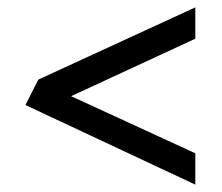

<svg xmlns="http://www.w3.org/2000/svg" viewBox="-20 -610 602 521"><path d="M510 -109V-194L173 -349L510 -505V-590L84 -394L49 -325Z"/></svg>

Font: Bluebird
Style: Li
Weight: 300
Designer: Jasper
Foundry: Cannot Into Space Fonts
Version: Version 0.98